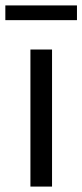

<svg xmlns="http://www.w3.org/2000/svg" viewBox="-29 -688 304 708"><path d="M254.8 -668H-9.3V-613.7H254.8ZM83.2 -505.4V0H162.9V-505.4Z"/></svg>

Font: Estedad VF
Style: Regular
Weight: 100
Designer: Amin Abedi
Version: Version 7.3